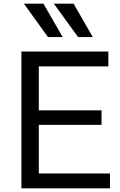

<svg xmlns="http://www.w3.org/2000/svg" viewBox="-20 -1026 654 1046"><path d="M110.4 -1005.9H216.8L321.3 -824.2H241.2ZM273.4 -1005.9H380.9L485.4 -824.2H405.3ZM96.7 0V-745.1H570.3V-664.1H191.4V-424.8H533.2V-345.7H191.4V-81.1H579.1V0Z"/></svg>

Font: Gothic A1 Medium
Style: Regular
Weight: 500
Designer: HanYang I&C Co.,Ltd.
Foundry: HanYang I&C Co.,Ltd.
Version: Version 2.50